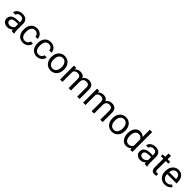

<svg xmlns="http://www.w3.org/2000/svg" viewBox="647 -2947 5154 5154"><g transform="rotate(45 3224.5 -370.0)"><path d="M394.5 0Q386.7 -15.6 381.8 -55.7Q318.8 9.8 231.4 9.8Q153.3 9.8 103.3 -34.4Q53.2 -78.6 53.2 -146.5Q53.2 -229 116 -274.7Q178.7 -320.3 292.5 -320.3H380.4V-361.8Q380.4 -409.2 352.1 -437.3Q323.7 -465.3 268.6 -465.3Q220.2 -465.3 187.5 -440.9Q154.8 -416.5 154.8 -381.8H64Q64 -421.4 92 -458.3Q120.1 -495.1 168.2 -516.6Q216.3 -538.1 273.9 -538.1Q365.2 -538.1 417 -492.4Q468.8 -446.8 470.7 -366.7V-123.5Q470.7 -50.8 489.3 -7.8V0ZM244.6 -68.8Q287.1 -68.8 325.2 -90.8Q363.3 -112.8 380.4 -147.9V-256.3H309.6Q143.6 -256.3 143.6 -159.2Q143.6 -116.7 171.9 -92.8Q200.2 -68.8 244.6 -68.8Z M824.2 -64Q872.6 -64 908.7 -93.3Q944.8 -122.6 948.7 -166.5H1034.2Q1031.7 -121.1 1002.9 -80.1Q974.1 -39.1 926 -14.6Q877.9 9.8 824.2 9.8Q716.3 9.8 652.6 -62.3Q588.9 -134.3 588.9 -259.3V-274.4Q588.9 -351.6 617.2 -411.6Q645.5 -471.7 698.5 -504.9Q751.5 -538.1 823.7 -538.1Q912.6 -538.1 971.4 -484.9Q1030.3 -431.6 1034.2 -346.7H948.7Q944.8 -397.9 909.9 -430.9Q875 -463.9 823.7 -463.9Q754.9 -463.9 717 -414.3Q679.2 -364.7 679.2 -271V-253.9Q679.2 -162.6 716.8 -113.3Q754.4 -64 824.2 -64Z M1347.7 -64Q1396 -64 1432.1 -93.3Q1468.3 -122.6 1472.2 -166.5H1557.6Q1555.2 -121.1 1526.4 -80.1Q1497.6 -39.1 1449.5 -14.6Q1401.4 9.8 1347.7 9.8Q1239.7 9.8 1176 -62.3Q1112.3 -134.3 1112.3 -259.3V-274.4Q1112.3 -351.6 1140.6 -411.6Q1168.9 -471.7 1221.9 -504.9Q1274.9 -538.1 1347.2 -538.1Q1436 -538.1 1494.9 -484.9Q1553.7 -431.6 1557.6 -346.7H1472.2Q1468.3 -397.9 1433.3 -430.9Q1398.4 -463.9 1347.2 -463.9Q1278.3 -463.9 1240.5 -414.3Q1202.6 -364.7 1202.6 -271V-253.9Q1202.6 -162.6 1240.2 -113.3Q1277.8 -64 1347.7 -64Z M1635.3 -269Q1635.3 -346.7 1665.8 -408.7Q1696.3 -470.7 1750.7 -504.4Q1805.2 -538.1 1875 -538.1Q1982.9 -538.1 2049.6 -463.4Q2116.2 -388.7 2116.2 -264.6V-258.3Q2116.2 -181.2 2086.7 -119.9Q2057.1 -58.6 2002.2 -24.4Q1947.3 9.8 1876 9.8Q1768.6 9.8 1701.9 -64.9Q1635.3 -139.6 1635.3 -262.7ZM1726.1 -258.3Q1726.1 -170.4 1766.8 -117.2Q1807.6 -64 1876 -64Q1944.8 -64 1985.4 -117.9Q2025.9 -171.9 2025.9 -269Q2025.9 -356 1984.6 -409.9Q1943.4 -463.9 1875 -463.9Q1808.1 -463.9 1767.1 -410.6Q1726.1 -357.4 1726.1 -258.3Z M2314.5 -528.3 2316.9 -469.7Q2375 -538.1 2473.6 -538.1Q2584.5 -538.1 2624.5 -453.1Q2650.9 -491.2 2693.1 -514.6Q2735.4 -538.1 2793 -538.1Q2966.8 -538.1 2969.7 -354V0H2879.4V-348.6Q2879.4 -405.3 2853.5 -433.3Q2827.6 -461.4 2766.6 -461.4Q2716.3 -461.4 2683.1 -431.4Q2649.9 -401.4 2644.5 -350.6V0H2553.7V-346.2Q2553.7 -461.4 2440.9 -461.4Q2352.1 -461.4 2319.3 -385.7V0H2229V-528.3Z M3190.9 -528.3 3193.4 -469.7Q3251.5 -538.1 3350.1 -538.1Q3460.9 -538.1 3501 -453.1Q3527.3 -491.2 3569.6 -514.6Q3611.8 -538.1 3669.4 -538.1Q3843.3 -538.1 3846.2 -354V0H3755.9V-348.6Q3755.9 -405.3 3730 -433.3Q3704.1 -461.4 3643.1 -461.4Q3592.8 -461.4 3559.6 -431.4Q3526.4 -401.4 3521 -350.6V0H3430.2V-346.2Q3430.2 -461.4 3317.4 -461.4Q3228.5 -461.4 3195.8 -385.7V0H3105.5V-528.3Z M3958.5 -269Q3958.5 -346.7 3989 -408.7Q4019.5 -470.7 4074 -504.4Q4128.4 -538.1 4198.2 -538.1Q4306.2 -538.1 4372.8 -463.4Q4439.5 -388.7 4439.5 -264.6V-258.3Q4439.5 -181.2 4409.9 -119.9Q4380.4 -58.6 4325.4 -24.4Q4270.5 9.8 4199.2 9.8Q4091.8 9.8 4025.1 -64.9Q3958.5 -139.6 3958.5 -262.7ZM4049.3 -258.3Q4049.3 -170.4 4090.1 -117.2Q4130.9 -64 4199.2 -64Q4268.1 -64 4308.6 -117.9Q4349.1 -171.9 4349.1 -269Q4349.1 -356 4307.9 -409.9Q4266.6 -463.9 4198.2 -463.9Q4131.3 -463.9 4090.3 -410.6Q4049.3 -357.4 4049.3 -258.3Z M4530.8 -268.6Q4530.8 -390.1 4588.4 -464.1Q4646 -538.1 4739.3 -538.1Q4832 -538.1 4886.2 -474.6V-750H4976.6V0H4893.6L4889.2 -56.6Q4835 9.8 4738.3 9.8Q4646.5 9.8 4588.6 -65.4Q4530.8 -140.6 4530.8 -261.7ZM4621.1 -258.3Q4621.1 -168.5 4658.2 -117.7Q4695.3 -66.9 4760.7 -66.9Q4846.7 -66.9 4886.2 -144V-386.7Q4845.7 -461.4 4761.7 -461.4Q4695.3 -461.4 4658.2 -410.2Q4621.1 -358.9 4621.1 -258.3Z M5442.9 0Q5435.1 -15.6 5430.2 -55.7Q5367.2 9.8 5279.8 9.8Q5201.7 9.8 5151.6 -34.4Q5101.6 -78.6 5101.6 -146.5Q5101.6 -229 5164.3 -274.7Q5227.1 -320.3 5340.8 -320.3H5428.7V-361.8Q5428.7 -409.2 5400.4 -437.3Q5372.1 -465.3 5316.9 -465.3Q5268.6 -465.3 5235.8 -440.9Q5203.1 -416.5 5203.1 -381.8H5112.3Q5112.3 -421.4 5140.4 -458.3Q5168.5 -495.1 5216.6 -516.6Q5264.6 -538.1 5322.3 -538.1Q5413.6 -538.1 5465.3 -492.4Q5517.1 -446.8 5519 -366.7V-123.5Q5519 -50.8 5537.6 -7.8V0ZM5293 -68.8Q5335.4 -68.8 5373.5 -90.8Q5411.6 -112.8 5428.7 -147.9V-256.3H5357.9Q5191.9 -256.3 5191.9 -159.2Q5191.9 -116.7 5220.2 -92.8Q5248.5 -68.8 5293 -68.8Z M5783.2 -656.2V-528.3H5881.8V-458.5H5783.2V-130.9Q5783.2 -99.1 5796.4 -83.3Q5809.6 -67.4 5841.3 -67.4Q5856.9 -67.4 5884.3 -73.2V0Q5848.6 9.8 5814.9 9.8Q5754.4 9.8 5723.6 -26.9Q5692.9 -63.5 5692.9 -130.9V-458.5H5596.7V-528.3H5692.9V-656.2Z M6206.5 9.8Q6099.1 9.8 6031.7 -60.8Q5964.4 -131.3 5964.4 -249.5V-266.1Q5964.4 -344.7 5994.4 -406.5Q6024.4 -468.3 6078.4 -503.2Q6132.3 -538.1 6195.3 -538.1Q6298.3 -538.1 6355.5 -470.2Q6412.6 -402.3 6412.6 -275.9V-238.3H6054.7Q6056.6 -160.2 6100.3 -112.1Q6144 -64 6211.4 -64Q6259.3 -64 6292.5 -83.5Q6325.7 -103 6350.6 -135.3L6405.8 -92.3Q6339.4 9.8 6206.5 9.8ZM6195.3 -463.9Q6140.6 -463.9 6103.5 -424.1Q6066.4 -384.3 6057.6 -312.5H6322.3V-319.3Q6318.4 -388.2 6285.2 -426Q6252 -463.9 6195.3 -463.9Z"/></g></svg>

Font: Roboto-ThirdPerson-AD3FC
Style: ThirdPerson-AD3FC
Weight: 400
Designer: Google
Version: Version 2.137; 2017